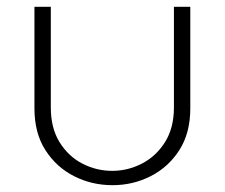

<svg xmlns="http://www.w3.org/2000/svg" viewBox="-20 -530 659 563"><path d="M310 13Q249 13 197 -13.5Q145 -40 113 -90Q81 -140 81 -212V-510H129V-215Q129 -154 155 -112.5Q181 -71 222 -50Q263 -29 309 -29Q355 -29 396.5 -50.5Q438 -72 464 -113.5Q490 -155 490 -215V-510H538V-212Q538 -140 506 -90Q474 -40 422 -13.5Q370 13 310 13Z"/></svg>

Font: MuseoModerno ExtraLight
Style: Regular
Weight: 200
Designer: Pablo Cosgaya, Héctor Gatti, Marcela Romero, and the Authors of The MuseoModerno Project.
Foundry: Omnibus-Type Team
Version: Version 1.001